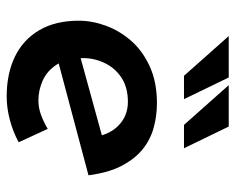

<svg xmlns="http://www.w3.org/2000/svg" viewBox="-85 -610 705 575"><g transform="rotate(90 267.5 -322.5)"><path d="M281 -85Q303 -85 324.5 -93Q346 -101 366 -113L406 -26Q375 -9 339 0.5Q303 10 269 10Q201 10 150 -14.5Q99 -39 70.5 -87.5Q42 -136 42 -206Q42 -246 57 -287Q72 -328 102 -362.5Q132 -397 179 -418.5Q226 -440 289 -440Q326 -440 361.5 -430.5Q397 -421 426 -398Q455 -375 476 -335.5Q497 -296 505 -235L152 -141L134 -206L425 -286L386 -272Q376 -309 349 -331Q322 -353 285 -353Q242 -353 213 -334Q184 -315 169 -284Q154 -253 154 -219Q154 -170 173 -140.5Q192 -111 221 -98Q250 -85 281 -85ZM212 -655 277 -521H207L88 -655ZM359 -655 424 -521H354L235 -655Z"/></g></svg>

Font: Josefin Sans Thin SemiBold
Style: Italic
Weight: 600
Italic angle: -7°
Version: Version 2.000